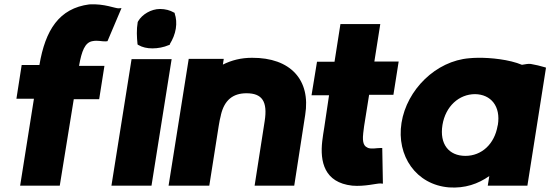

<svg xmlns="http://www.w3.org/2000/svg" viewBox="-20 -848 2514 877"><path d="M55 -397H135L72 0H253L317 -395H433L457 -547H341C353 -615 368 -654 402 -660C426 -665 446 -658 463 -659L471 -660L535 -811L522 -810C507 -809 457 -832 388 -828C250 -810 187 -711 160 -551H79Z M489 0H672L764 -578H581ZM609 -747C603 -712 605 -678 608 -648L609 -644L613 -642C630 -632 652 -627 676 -627C701 -627 728 -632 751 -642L755 -643L756 -647C769 -668 779 -692 783 -717C787 -742 785 -766 778 -786V-789L774 -791C757 -801 735 -807 711 -807C670 -807 629 -782 611 -751L610 -749Z M750 0H936L979 -273C982 -291 985 -308 989 -322V-323C1005 -391 1044 -422 1106 -422C1177 -422 1203 -385 1189 -295L1143 0H1324L1374 -323C1400 -483 1307 -585 1131 -584C1081 -584 1038 -573 998 -553L1002 -579H842Z M1403 -413H1483L1461 -265C1458 -245 1454 -224 1452 -204C1441 -110 1461 -14 1589 0C1646 5 1702 -11 1718 -10L1729 -9L1726 -172H1718C1700 -172 1677 -166 1659 -173H1658L1659 -174C1644 -179 1634 -195 1639 -238V-239C1640 -249 1641 -258 1643 -271L1666 -415H1777L1801 -567H1690L1717 -738H1535L1508 -566H1428Z M1814 -287C1790 -136 1881 -4 2031 8C2104 13 2164 -8 2215 -44L2208 0H2389L2474 -539L2468 -541C2449 -547 2426 -552 2404 -556H2403C2392 -557 2382 -555 2364 -552C2307 -576 2221 -585 2162 -584C2148 -584 2135 -583 2124 -582C1971 -570 1838 -438 1814 -287ZM2001 -277C2015 -363 2077 -418 2150 -418C2222 -417 2268 -363 2254 -277L2253 -274C2239 -190 2180 -136 2106 -136C2030 -136 1987 -190 2001 -277Z"/></svg>

Font: Rabbid Highway Sign IV
Style: BlkObl
Weight: 400
Foundry: Cannot Into Space Fonts
Version: Version 0.277